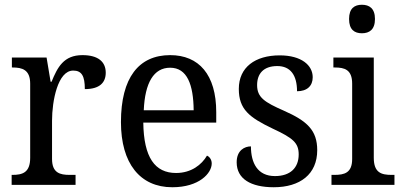

<svg xmlns="http://www.w3.org/2000/svg" viewBox="-20 -778 1692 808"><path d="M29 0H298V-42H273C233 -42 199 -50 199 -109V-270C199 -353 223 -481 288 -481C324 -481 337 -458 337 -403C400 -403 425 -431 425 -472C425 -518 393 -546 327 -546C248 -546 222 -495 197 -434H193L176 -536H30V-494H33C73 -494 107 -485 107 -426V-114C107 -51 74 -42 32 -42H29Z M705 10C818 10 871 -49 871 -90C871 -107 861 -119 851 -123C829 -85 785 -50 721 -50C632 -50 585 -115 583 -262H890V-306C890 -464 817 -546 696 -546C564 -546 489 -451 489 -264C489 -91 569 10 705 10ZM795 -314H585C590 -430 627 -493 696 -493C768 -493 794 -421 795 -314Z M1132 10C1243 10 1315 -45 1315 -146C1315 -230 1272 -269 1175 -312C1093 -348 1062 -368 1062 -420C1062 -467 1088 -500 1147 -500C1202 -500 1230 -462 1230 -394C1273 -394 1296 -417 1296 -453C1296 -503 1249 -545 1157 -545C1054 -545 985 -495 985 -404C985 -318 1029 -284 1127 -237C1213 -197 1237 -177 1237 -128C1237 -72 1202 -37 1137 -37C1064 -37 1036 -92 1036 -162C1010 -162 976 -146 976 -95C976 -25 1036 10 1132 10Z M1503 -638C1534 -638 1558 -653 1558 -698C1558 -743 1534 -758 1503 -758C1472 -758 1449 -743 1449 -698C1449 -653 1472 -638 1503 -638ZM1375 0H1640V-42H1628C1585 -42 1553 -51 1553 -114V-536H1383V-494H1389C1430 -494 1462 -485 1462 -426V-109C1462 -50 1429 -42 1387 -42H1375Z"/></svg>

Font: Noto Serif Devanagari SemiCondensed
Style: Regular
Weight: 400
Width: 4
Designer: Universal Thirst, Indian Type Foundry and the Monotype Design Team
Foundry: Monotype Imaging Inc.
Version: Version 2.004